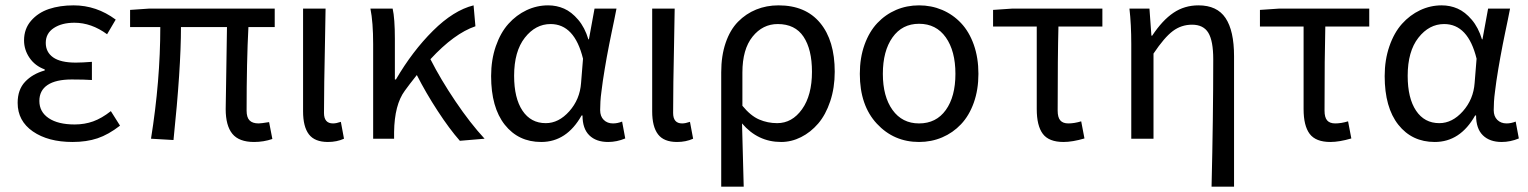

<svg xmlns="http://www.w3.org/2000/svg" viewBox="-20 -518 5705 717"><path d="M251 12.2Q159.7 12.2 102.8 -27.1Q45.9 -66.4 45.9 -133.8Q45.9 -183.1 73.7 -212.6Q101.6 -242.2 147 -254.9V-258.8Q110.8 -272 90.3 -302Q69.8 -332 69.8 -367.2Q69.8 -410.2 95.9 -440.4Q122.1 -470.7 162.8 -484.4Q203.6 -498 254.9 -498Q340.3 -498 412.1 -444.8L379.9 -390.1Q321.3 -433.1 257.8 -433.1Q210.9 -433.1 180.9 -413.3Q150.9 -393.6 150.9 -357.9Q150.9 -323.2 178.5 -303.7Q206.1 -284.2 263.2 -284.2Q287.1 -284.2 323.2 -287.1V-219.2Q295.4 -221.2 248 -221.2Q188.5 -221.2 157.7 -200.7Q127 -180.2 127 -141.1Q127 -100.1 161.9 -76.7Q196.8 -53.2 258.8 -53.2Q295.9 -53.2 327.9 -64.7Q359.9 -76.2 394 -103L428.2 -48.8Q384.8 -15.1 344 -1.5Q303.2 12.2 251 12.2Z M928.7 12.2Q872.6 12.2 847.7 -18.3Q822.8 -48.8 822.8 -110.8Q822.8 -134.3 825 -248.3Q827.1 -362.3 827.6 -417H655.8Q655.8 -262.7 627.9 4.9L543.9 0Q578.6 -216.3 578.6 -417H465.8V-481L535.6 -485.8H1005.9V-417H907.7Q900.9 -288.6 900.9 -105Q900.9 -79.6 911.9 -68.4Q922.9 -57.1 945.8 -57.1Q954.6 -57.1 984.9 -62L997.1 1Q964.4 12.2 928.7 12.2Z M1204.6 12.2Q1155.3 12.2 1133.5 -16.4Q1111.8 -44.9 1111.8 -102.1V-485.8H1195.8Q1195.3 -441.9 1193.6 -359.6Q1191.9 -277.3 1190.9 -212.6Q1189.9 -147.9 1189.9 -96.2Q1189.9 -57.1 1223.6 -57.1Q1235.8 -57.1 1252.9 -63L1264.6 0Q1237.8 12.2 1204.6 12.2Z M1373.5 0V-353Q1373.5 -435.5 1363.3 -485.8H1446.3Q1454.6 -449.2 1454.6 -373V-221.2H1458.5Q1520 -326.7 1596.9 -403.1Q1673.8 -479.5 1748.5 -498L1755.4 -419.9Q1676.3 -393.1 1587.4 -296.9Q1625.5 -221.7 1680.7 -139.9Q1735.8 -58.1 1789.6 0L1697.3 7.8Q1658.2 -36.6 1614.3 -104Q1570.3 -171.4 1536.6 -237.8Q1507.8 -201.7 1491.7 -179.2Q1453.1 -127 1451.7 -24.9V0Z M2001 12.2Q1916 12.2 1865 -52.2Q1814 -116.7 1814 -233.9Q1814 -294.4 1831.5 -345.2Q1849.1 -396 1878.7 -429Q1908.2 -461.9 1946.5 -480Q1984.9 -498 2026.9 -498Q2058.6 -498 2086.4 -485.8Q2114.3 -473.6 2139.2 -444.3Q2164.1 -415 2177.2 -371.1H2179.2L2200.2 -485.8H2282.2Q2280.8 -477.5 2273.7 -443.1Q2266.6 -408.7 2263.9 -396.2Q2261.2 -383.8 2254.9 -351.8Q2248.5 -319.8 2245.8 -304Q2243.2 -288.1 2238.3 -260.5Q2233.4 -232.9 2231.2 -215.6Q2229 -198.2 2226.1 -176.8Q2223.1 -155.3 2222.2 -138.4Q2221.2 -121.6 2221.2 -106.9Q2221.2 -83.5 2234.6 -70.3Q2248 -57.1 2269 -57.1Q2286.1 -57.1 2303.2 -64L2314.9 -1Q2283.2 12.2 2251 12.2Q2206.1 12.2 2180.7 -12.7Q2155.3 -37.6 2155.3 -86.9H2151.9Q2096.2 12.2 2001 12.2ZM2018.1 -58.1Q2066.4 -58.1 2106 -102.5Q2145.5 -147 2149.9 -208L2157.2 -298.8Q2125.5 -428.2 2036.1 -428.2Q1980 -428.2 1939.9 -377.2Q1899.9 -326.2 1899.9 -234.9Q1899.9 -151.4 1931.2 -104.7Q1962.4 -58.1 2018.1 -58.1Z M2508.3 12.2Q2459 12.2 2437.3 -16.4Q2415.5 -44.9 2415.5 -102.1V-485.8H2499.5Q2499 -441.9 2497.3 -359.6Q2495.6 -277.3 2494.6 -212.6Q2493.7 -147.9 2493.7 -96.2Q2493.7 -57.1 2527.3 -57.1Q2539.6 -57.1 2556.6 -63L2568.4 0Q2541.5 12.2 2508.3 12.2Z M2673.3 179.2V-248Q2673.3 -309.6 2689.9 -358.2Q2706.5 -406.7 2736.1 -436.8Q2765.6 -466.8 2804 -482.4Q2842.3 -498 2887.2 -498Q2988.3 -498 3042.7 -432.4Q3097.2 -366.7 3097.2 -250Q3097.2 -189.9 3080.3 -139.6Q3063.5 -89.4 3035.4 -56.6Q3007.3 -23.9 2971.4 -5.9Q2935.5 12.2 2897 12.2Q2810.1 12.2 2751 -57.1Q2753.9 31.7 2757.3 179.2ZM2882.3 -58.1Q2938 -58.1 2975.1 -110.1Q3012.2 -162.1 3012.2 -250Q3012.2 -333.5 2980.7 -380.9Q2949.2 -428.2 2884.3 -428.2Q2828.1 -428.2 2790.3 -381.1Q2752.4 -334 2752.4 -247.1V-123Q2783.2 -85.4 2814.9 -71.8Q2846.7 -58.1 2882.3 -58.1Z M3412.1 12.2Q3317.9 12.2 3254.4 -56.2Q3190.9 -124.5 3190.9 -242.2Q3190.9 -302.2 3208.5 -351.1Q3226.1 -399.9 3256.3 -431.9Q3286.6 -463.9 3326.4 -481Q3366.2 -498 3412.1 -498Q3458 -498 3498.3 -481Q3538.6 -463.9 3568.8 -431.9Q3599.1 -399.9 3616.5 -351.1Q3633.8 -302.2 3633.8 -242.2Q3633.8 -183.1 3616.5 -134.5Q3599.1 -85.9 3568.8 -54Q3538.6 -22 3498.3 -4.9Q3458 12.2 3412.1 12.2ZM3412.1 -57.1Q3476.1 -57.1 3512 -107.2Q3547.9 -157.2 3547.9 -242.2Q3547.9 -327.6 3512 -378.4Q3476.1 -429.2 3412.1 -429.2Q3349.1 -429.2 3313 -378.4Q3276.9 -327.6 3276.9 -242.2Q3276.9 -157.7 3313 -107.4Q3349.1 -57.1 3412.1 -57.1Z M3951.7 12.2Q3897 12.2 3874.3 -18.1Q3851.6 -48.3 3851.6 -110.8V-418.9H3688.5V-481L3758.8 -485.8H4096.7V-418.9H3932.6Q3929.7 -309.1 3929.7 -105Q3929.7 -79.6 3939.5 -68.4Q3949.2 -57.1 3969.7 -57.1Q3991.7 -57.1 4017.6 -64.9L4029.8 -1Q3984.9 12.2 3951.7 12.2Z M4504.4 179.2Q4510.7 -79.6 4510.7 -296.9Q4510.7 -365.2 4492.4 -395.5Q4474.1 -425.8 4431.6 -425.8Q4391.6 -425.8 4359.9 -402.1Q4328.1 -378.4 4287.6 -317.9V0H4204.6V-353Q4204.6 -426.8 4197.8 -485.8H4272.5L4279.8 -384.8H4282.7Q4320.8 -442.4 4362.1 -470.2Q4403.3 -498 4455.6 -498Q4524.9 -498 4556.6 -450.7Q4588.4 -403.3 4588.4 -308.1V179.2Z M4948.2 12.2Q4893.6 12.2 4870.8 -18.1Q4848.1 -48.3 4848.1 -110.8V-418.9H4685.1V-481L4755.4 -485.8H5093.3V-418.9H4929.2Q4926.3 -309.1 4926.3 -105Q4926.3 -79.6 4936 -68.4Q4945.8 -57.1 4966.3 -57.1Q4988.3 -57.1 5014.2 -64.9L5026.4 -1Q4981.4 12.2 4948.2 12.2Z M5337.9 12.2Q5252.9 12.2 5201.9 -52.2Q5150.9 -116.7 5150.9 -233.9Q5150.9 -294.4 5168.5 -345.2Q5186 -396 5215.6 -429Q5245.1 -461.9 5283.4 -480Q5321.8 -498 5363.8 -498Q5395.5 -498 5423.3 -485.8Q5451.2 -473.6 5476.1 -444.3Q5501 -415 5514.2 -371.1H5516.1L5537.1 -485.8H5619.1Q5617.7 -477.5 5610.6 -443.1Q5603.5 -408.7 5600.8 -396.2Q5598.1 -383.8 5591.8 -351.8Q5585.4 -319.8 5582.8 -304Q5580.1 -288.1 5575.2 -260.5Q5570.3 -232.9 5568.1 -215.6Q5565.9 -198.2 5563 -176.8Q5560.1 -155.3 5559.1 -138.4Q5558.1 -121.6 5558.1 -106.9Q5558.1 -83.5 5571.5 -70.3Q5585 -57.1 5606 -57.1Q5623 -57.1 5640.1 -64L5651.9 -1Q5620.1 12.2 5587.9 12.2Q5543 12.2 5517.6 -12.7Q5492.2 -37.6 5492.2 -86.9H5488.8Q5433.1 12.2 5337.9 12.2ZM5355 -58.1Q5403.3 -58.1 5442.9 -102.5Q5482.4 -147 5486.8 -208L5494.1 -298.8Q5462.4 -428.2 5373 -428.2Q5316.9 -428.2 5276.9 -377.2Q5236.8 -326.2 5236.8 -234.9Q5236.8 -151.4 5268.1 -104.7Q5299.3 -58.1 5355 -58.1Z"/></svg>

Font: Source Sans Pro
Style: Regular
Weight: 400
Designer: Paul D. Hunt
Foundry: Adobe Systems Incorporated
Version: Version 3.006;hotconv 1.0.111;makeotfexe 2.5.65597